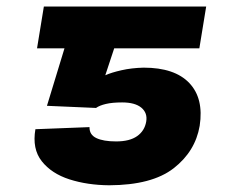

<svg xmlns="http://www.w3.org/2000/svg" viewBox="-20 -548 706 577"><path d="M268.6 -223.6 121.1 -230 173.8 -402.8H91.3L111.8 -528.3H599.6L579.1 -402.8H323.2L296.4 -321.8Q314.9 -330.1 345 -336.9Q375 -343.8 411.6 -344.7Q504.9 -344.7 548.8 -298.6Q592.8 -252.4 580.1 -169.9Q566.9 -92.8 501.7 -42.2Q436.5 8.3 308.1 8.8Q242.7 8.3 188.7 -9Q134.8 -26.4 105.5 -63.5Q76.2 -100.6 86.4 -159.7L249 -166Q248.5 -143.1 269.5 -133.1Q290.5 -123 329.1 -123Q369.6 -123 392.1 -138.9Q414.6 -154.8 419.4 -182.6Q423.8 -208.5 404.8 -224.4Q385.7 -240.2 347.2 -240.2Q317.4 -240.2 298.1 -235.6Q278.8 -231 268.6 -223.6Z"/></svg>

Font: Inter Display ExtraBold
Style: Italic
Weight: 800
Italic angle: -9.39999°
Designer: Rasmus Andersson
Foundry: rsms
Version: Version 4.000;git-a52131595